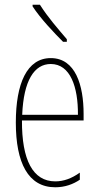

<svg xmlns="http://www.w3.org/2000/svg" viewBox="-20 -783 420 813"><path d="M149 -763H118V-756C151 -705 209 -644 247 -606H263V-617C224 -663 184 -708 149 -763ZM195 -537C94 -537 47 -429 47 -264C47 -94 99 10 214 10C255 10 290 -3 318 -22V-52C283 -27 249 -15 214 -15C119 -15 72 -106 73 -273H334V-301C334 -421 300 -537 195 -537ZM195 -512C278 -512 311 -414 310 -297H74C80 -442 125 -512 195 -512Z"/></svg>

Font: Noto Sans Kannada ExtraCondensed Thin
Style: Regular
Weight: 100
Width: 2
Designer: Jelle Bosma - Monotype Design Team
Foundry: Monotype Imaging Inc.
Version: Version 2.005